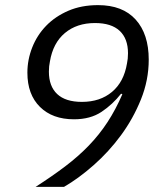

<svg xmlns="http://www.w3.org/2000/svg" viewBox="-20 -730 640 750"><path d="M561 -497Q561 -417 530.5 -341.5Q500 -266 452.5 -201.5Q405 -137 346 -85Q287 -33 230 0H119Q183 -41 234.5 -80Q286 -119 327 -161.5Q368 -204 400 -253Q432 -302 458 -362L453 -364Q420 -322 376.5 -293Q333 -264 269 -264Q185 -264 136 -312.5Q87 -361 87 -446Q87 -497 106 -545Q125 -593 160.5 -629.5Q196 -666 247 -688Q298 -710 363 -710Q459 -710 510 -653.5Q561 -597 561 -497ZM300 -332Q371 -332 417.5 -371Q464 -410 476 -482Q478 -491 479 -501Q480 -511 480 -522Q480 -579 447.5 -609.5Q415 -640 351 -640Q280 -640 233.5 -601Q187 -562 175 -490Q173 -481 172 -471Q171 -461 171 -450Q171 -393 203.5 -362.5Q236 -332 300 -332Z"/></svg>

Font: IBM Plex Mono
Style: Italic
Weight: 400
Italic angle: -9°
Monospace: yes
Designer: Mike Abbink, Paul van der Laan, Pieter van Rosmalen
Foundry: Bold Monday
Version: Version 2.3